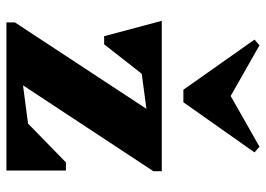

<svg xmlns="http://www.w3.org/2000/svg" viewBox="-138 -710 848 613"><g transform="rotate(90 286.5 -404.0)"><path d="M52 0V-27L328 -447L216 -432L122 -312H96L47 -496H527V-469L253 -53L375 -69L499 -190H525V0ZM125 -808 287 -716 449 -808 467 -792 307 -565H267L107 -792Z"/></g></svg>

Font: Platypi
Style: Bold
Weight: 700
Designer: David Sargent
Foundry: Bolt Cutter Type
Version: Version 1.200; ttfautohint (v1.8.4.7-5d5b)